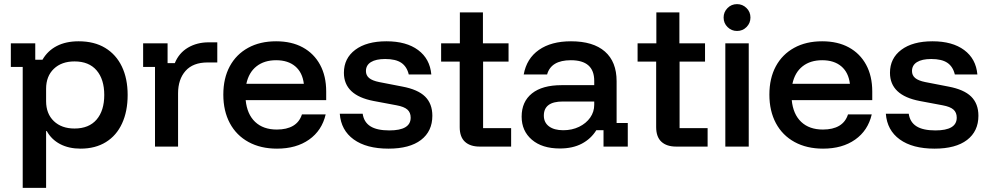

<svg xmlns="http://www.w3.org/2000/svg" viewBox="-20 -710 4787 930"><path d="M90 200V-385.8H32.5V-500H150.8V-420.8H185.8Q210.8 -464.2 255 -487.1Q299.2 -510 360.8 -510Q436.7 -510 489.6 -477.9Q542.5 -445.8 570.4 -387.5Q598.3 -329.2 598.3 -250Q598.3 -170.8 571.2 -112.1Q544.2 -53.3 492.9 -21.7Q441.7 10 370 10Q313.3 10 271.2 -12.1Q229.2 -34.2 206.7 -75H203.3V200ZM340.8 -87.5Q410.8 -87.5 447.9 -130.8Q485 -174.2 485 -250Q485 -325.8 447.9 -369.2Q410.8 -412.5 340.8 -412.5Q278.3 -412.5 240.8 -376.7Q203.3 -340.8 203.3 -280V-220Q203.3 -159.2 240.8 -123.3Q278.3 -87.5 340.8 -87.5Z M730.8 0V-385.8H673.3V-500H791.7V-404.2H826.7Q846.7 -453.3 890.4 -479.2Q934.2 -505 990.8 -505H1032.5V-407.5H985.8Q915 -407.5 878.8 -366.7Q842.5 -325.8 842.5 -257.5V0Z M1321.7 10Q1242.5 10 1183.8 -22.1Q1125 -54.2 1093.3 -113.3Q1061.7 -172.5 1061.7 -251.7Q1061.7 -330.8 1092.9 -388.8Q1124.2 -446.7 1181.7 -478.3Q1239.2 -510 1317.5 -510Q1392.5 -510 1446.7 -480.4Q1500.8 -450.8 1530.4 -396.2Q1560 -341.7 1560 -266.7V-225H1170Q1176.7 -156.7 1215.8 -119.6Q1255 -82.5 1320.8 -82.5Q1369.2 -82.5 1400 -100.8Q1430.8 -119.2 1442.5 -155.8H1557.5Q1539.2 -77.5 1477.1 -33.8Q1415 10 1321.7 10ZM1173.3 -304.2H1451.7Q1445 -359.2 1410 -388.8Q1375 -418.3 1317.5 -418.3Q1260 -418.3 1222.5 -388.8Q1185 -359.2 1173.3 -304.2Z M1861.7 10Q1755 10 1693.3 -34.6Q1631.7 -79.2 1625.8 -159.2H1736.7Q1742.5 -118.3 1774.2 -98.3Q1805.8 -78.3 1865.8 -78.3Q1969.2 -78.3 1969.2 -140Q1969.2 -165 1953.3 -179.2Q1937.5 -193.3 1900.8 -200L1790 -220.8Q1645.8 -248.3 1645.8 -357.5Q1645.8 -427.5 1700.8 -468.8Q1755.8 -510 1851.7 -510Q1948.3 -510 2005.4 -467.5Q2062.5 -425 2069.2 -349.2H1960Q1950.8 -387.5 1923.8 -405.8Q1896.7 -424.2 1845.8 -424.2Q1800.8 -424.2 1776.7 -409.2Q1752.5 -394.2 1752.5 -365.8Q1752.5 -345 1767.9 -332.1Q1783.3 -319.2 1816.7 -312.5L1928.3 -290.8Q2004.2 -276.7 2039.2 -242.1Q2074.2 -207.5 2074.2 -149.2Q2074.2 -74.2 2019.2 -32.1Q1964.2 10 1861.7 10Z M2303.3 0Q2257.5 0 2232.1 -23.3Q2206.7 -46.7 2206.7 -94.2V-411.7H2116.7V-500H2207.5V-650H2319.2V-500H2443.3V-411.7H2320V-89.2H2455.8V0Z M2691.7 9.2Q2605.8 9.2 2556.2 -33.3Q2506.7 -75.8 2506.7 -145Q2506.7 -217.5 2556.7 -257.5Q2606.7 -297.5 2700 -297.5H2858.3V-318.3Q2858.3 -418.3 2745 -418.3Q2649.2 -418.3 2630 -349.2H2516.7Q2530.8 -426.7 2590.4 -468.3Q2650 -510 2745.8 -510Q2853.3 -510 2910 -460.4Q2966.7 -410.8 2966.7 -316.7V-114.2H3020.8V0H2903.3V-79.2H2868.3Q2842.5 -37.5 2798.3 -14.2Q2754.2 9.2 2691.7 9.2ZM2708.3 -79.2Q2750.8 -79.2 2785 -95.8Q2819.2 -112.5 2838.8 -140.4Q2858.3 -168.3 2858.3 -202.5V-218.3H2705.8Q2614.2 -218.3 2614.2 -150Q2614.2 -116.7 2639.2 -97.9Q2664.2 -79.2 2708.3 -79.2Z M3255 0Q3209.2 0 3183.8 -23.3Q3158.3 -46.7 3158.3 -94.2V-411.7H3068.3V-500H3159.2V-650H3270.8V-500H3395V-411.7H3271.7V-89.2H3407.5V0Z M3493.3 0V-500H3606.7V0ZM3550 -560Q3523.3 -560 3504.2 -578.8Q3485 -597.5 3485 -625Q3485 -651.7 3503.8 -670.8Q3522.5 -690 3550 -690Q3576.7 -690 3595.8 -671.2Q3615 -652.5 3615 -625Q3615 -598.3 3596.2 -579.2Q3577.5 -560 3550 -560Z M3966.7 10Q3887.5 10 3828.8 -22.1Q3770 -54.2 3738.3 -113.3Q3706.7 -172.5 3706.7 -251.7Q3706.7 -330.8 3737.9 -388.8Q3769.2 -446.7 3826.7 -478.3Q3884.2 -510 3962.5 -510Q4037.5 -510 4091.7 -480.4Q4145.8 -450.8 4175.4 -396.2Q4205 -341.7 4205 -266.7V-225H3815Q3821.7 -156.7 3860.8 -119.6Q3900 -82.5 3965.8 -82.5Q4014.2 -82.5 4045 -100.8Q4075.8 -119.2 4087.5 -155.8H4202.5Q4184.2 -77.5 4122.1 -33.8Q4060 10 3966.7 10ZM3818.3 -304.2H4096.7Q4090 -359.2 4055 -388.8Q4020 -418.3 3962.5 -418.3Q3905 -418.3 3867.5 -388.8Q3830 -359.2 3818.3 -304.2Z M4506.7 10Q4400 10 4338.3 -34.6Q4276.7 -79.2 4270.8 -159.2H4381.7Q4387.5 -118.3 4419.2 -98.3Q4450.8 -78.3 4510.8 -78.3Q4614.2 -78.3 4614.2 -140Q4614.2 -165 4598.3 -179.2Q4582.5 -193.3 4545.8 -200L4435 -220.8Q4290.8 -248.3 4290.8 -357.5Q4290.8 -427.5 4345.8 -468.8Q4400.8 -510 4496.7 -510Q4593.3 -510 4650.4 -467.5Q4707.5 -425 4714.2 -349.2H4605Q4595.8 -387.5 4568.8 -405.8Q4541.7 -424.2 4490.8 -424.2Q4445.8 -424.2 4421.7 -409.2Q4397.5 -394.2 4397.5 -365.8Q4397.5 -345 4412.9 -332.1Q4428.3 -319.2 4461.7 -312.5L4573.3 -290.8Q4649.2 -276.7 4684.2 -242.1Q4719.2 -207.5 4719.2 -149.2Q4719.2 -74.2 4664.2 -32.1Q4609.2 10 4506.7 10Z"/></svg>

Font: Funnel Display Medium
Style: Regular
Weight: 500
Designer: NORD ID, Kristian Moeller
Foundry: Dicotype
Version: Version 1.000